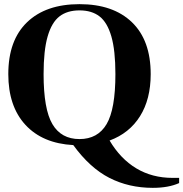

<svg xmlns="http://www.w3.org/2000/svg" viewBox="-20 -690 883 925"><path d="M843 167V192Q792 215 716 215Q601 215 507 167Q413 119 333 9Q185 1 102.5 -88.5Q20 -178 20 -333Q20 -496 110.5 -583Q201 -670 363 -670Q525 -670 615.5 -583Q706 -496 706 -333Q706 -212 654.5 -130Q603 -48 508 -13Q560 75 636.5 121Q713 167 812 167ZM363 -20Q451 -20 493.5 -92Q536 -164 536 -333Q536 -447 516.5 -514.5Q497 -582 459.5 -611Q422 -640 363 -640Q304 -640 266.5 -611Q229 -582 209.5 -514.5Q190 -447 190 -333Q190 -164 232.5 -92Q275 -20 363 -20Z"/></svg>

Font: FFF_NEPSZA-BADSAG Bold
Style: Regular
Weight: 700
Designer: bBox Type GmbH
Foundry: bBox Type GmbH
Version: Version 0.002